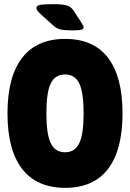

<svg xmlns="http://www.w3.org/2000/svg" viewBox="-20 -895 624 923"><path d="M293 8Q157 8 86.5 -83Q16 -174 16 -350Q16 -526 86.5 -617Q157 -708 293 -708Q430 -708 499.5 -617Q569 -526 569 -350Q569 -174 499.5 -83Q430 8 293 8ZM293 -163Q340 -163 361 -206.5Q382 -250 382 -350Q382 -451 361 -494Q340 -537 293 -537Q245 -537 224 -494Q203 -451 203 -350Q203 -250 224 -206.5Q245 -163 293 -163ZM330 -749Q291 -749 272.5 -753Q254 -757 240 -769L182 -821Q166 -835 160.5 -843Q155 -851 155 -857Q155 -868 173 -871.5Q191 -875 236 -875Q282 -875 302 -868.5Q322 -862 333 -845L369 -790Q382 -769 382 -763Q382 -757 373.5 -753Q365 -749 330 -749Z"/></svg>

Font: Asap Condensed Black
Style: Regular
Weight: 900
Width: 3
Designer: Pablo Cosgaya
Foundry: Omnibus-Type
Version: Version 3.001; ttfautohint (v1.8.4.7-5d5b)